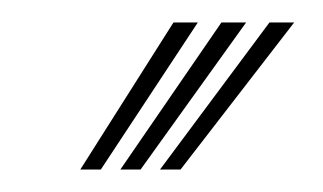

<svg xmlns="http://www.w3.org/2000/svg" viewBox="-20 -796 288 171"><path d="M51.5 -645 134.5 -776H156.2L69.8 -645ZM122.5 -645 220 -776H242L140.8 -645ZM87.2 -645 177.2 -776H199.2L105.2 -645Z"/></svg>

Font: Big Shoulders Inline Text SemiBold
Style: Regular
Weight: 600
Designer: Patric King
Foundry: XO Type Co
Version: Version 1.000